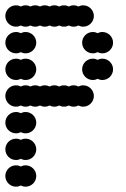

<svg xmlns="http://www.w3.org/2000/svg" viewBox="-20 -700 472 720"><path d="M0 -40C0 -18 18 0 40 0C46.5 0 52.6 -1.6 58 -4.3C63.4 -1.6 69.5 0 76 0C98 0 116 -18 116 -40C116 -62 98 -80 76 -80C69.5 -80 63.4 -78.4 58 -75.7C52.6 -78.4 46.5 -80 40 -80C18 -80 0 -62 0 -40ZM0 -140C0 -118 18 -100 40 -100C46.5 -100 52.6 -101.6 58 -104.3C63.4 -101.6 69.5 -100 76 -100C98 -100 116 -118 116 -140C116 -162 98 -180 76 -180C69.5 -180 63.4 -178.4 58 -175.7C52.6 -178.4 46.5 -180 40 -180C18 -180 0 -162 0 -140ZM0 -240C0 -218 18 -200 40 -200C46.5 -200 52.6 -201.6 58 -204.3C63.4 -201.6 69.5 -200 76 -200C98 -200 116 -218 116 -240C116 -262 98 -280 76 -280C69.5 -280 63.4 -278.4 58 -275.7C52.6 -278.4 46.5 -280 40 -280C18 -280 0 -262 0 -240ZM0 -340C0 -318 18 -300 40 -300C46.5 -300 52.6 -301.6 58 -304.3C63.4 -301.6 69.5 -300 76 -300C82.5 -300 88.6 -301.6 94 -304.3C99.4 -301.6 105.5 -300 112 -300C118.5 -300 124.6 -301.6 130 -304.3C135.4 -301.6 141.5 -300 148 -300C154.5 -300 160.6 -301.6 166 -304.3C171.4 -301.6 177.5 -300 184 -300C190.5 -300 196.6 -301.6 202 -304.3C207.4 -301.6 213.5 -300 220 -300C226.5 -300 232.6 -301.6 238 -304.3C243.4 -301.6 249.5 -300 256 -300C262.5 -300 268.6 -301.6 274 -304.3C279.4 -301.6 285.5 -300 292 -300C314 -300 332 -318 332 -340C332 -362 314 -380 292 -380C285.5 -380 279.4 -378.4 274 -375.7C268.6 -378.4 262.5 -380 256 -380C249.5 -380 243.4 -378.4 238 -375.7C232.6 -378.4 226.5 -380 220 -380C213.5 -380 207.4 -378.4 202 -375.7C196.6 -378.4 190.5 -380 184 -380C177.5 -380 171.4 -378.4 166 -375.7C160.6 -378.4 154.5 -380 148 -380C141.5 -380 135.4 -378.4 130 -375.7C124.6 -378.4 118.5 -380 112 -380C105.5 -380 99.4 -378.4 94 -375.7C88.6 -378.4 82.5 -380 76 -380C69.5 -380 63.4 -378.4 58 -375.7C52.6 -378.4 46.5 -380 40 -380C18 -380 0 -362 0 -340ZM288 -440C288 -418 306 -400 328 -400C334.5 -400 340.6 -401.6 346 -404.3C351.4 -401.6 357.5 -400 364 -400C386 -400 404 -418 404 -440C404 -462 386 -480 364 -480C357.5 -480 351.4 -478.4 346 -475.7C340.6 -478.4 334.5 -480 328 -480C306 -480 288 -462 288 -440ZM0 -440C0 -418 18 -400 40 -400C46.5 -400 52.6 -401.6 58 -404.3C63.4 -401.6 69.5 -400 76 -400C98 -400 116 -418 116 -440C116 -462 98 -480 76 -480C69.5 -480 63.4 -478.4 58 -475.7C52.6 -478.4 46.5 -480 40 -480C18 -480 0 -462 0 -440ZM288 -540C288 -518 306 -500 328 -500C334.5 -500 340.6 -501.6 346 -504.3C351.4 -501.6 357.5 -500 364 -500C386 -500 404 -518 404 -540C404 -562 386 -580 364 -580C357.5 -580 351.4 -578.4 346 -575.7C340.6 -578.4 334.5 -580 328 -580C306 -580 288 -562 288 -540ZM0 -540C0 -518 18 -500 40 -500C46.5 -500 52.6 -501.6 58 -504.3C63.4 -501.6 69.5 -500 76 -500C98 -500 116 -518 116 -540C116 -562 98 -580 76 -580C69.5 -580 63.4 -578.4 58 -575.7C52.6 -578.4 46.5 -580 40 -580C18 -580 0 -562 0 -540ZM0 -640C0 -618 18 -600 40 -600C46.5 -600 52.6 -601.6 58 -604.3C63.4 -601.6 69.5 -600 76 -600C82.5 -600 88.6 -601.6 94 -604.3C99.4 -601.6 105.5 -600 112 -600C118.5 -600 124.6 -601.6 130 -604.3C135.4 -601.6 141.5 -600 148 -600C154.5 -600 160.6 -601.6 166 -604.3C171.4 -601.6 177.5 -600 184 -600C190.5 -600 196.6 -601.6 202 -604.3C207.4 -601.6 213.5 -600 220 -600C226.5 -600 232.6 -601.6 238 -604.3C243.4 -601.6 249.5 -600 256 -600C262.5 -600 268.6 -601.6 274 -604.3C279.4 -601.6 285.5 -600 292 -600C314 -600 332 -618 332 -640C332 -662 314 -680 292 -680C285.5 -680 279.4 -678.4 274 -675.7C268.6 -678.4 262.5 -680 256 -680C249.5 -680 243.4 -678.4 238 -675.7C232.6 -678.4 226.5 -680 220 -680C213.5 -680 207.4 -678.4 202 -675.7C196.6 -678.4 190.5 -680 184 -680C177.5 -680 171.4 -678.4 166 -675.7C160.6 -678.4 154.5 -680 148 -680C141.5 -680 135.4 -678.4 130 -675.7C124.6 -678.4 118.5 -680 112 -680C105.5 -680 99.4 -678.4 94 -675.7C88.6 -678.4 82.5 -680 76 -680C69.5 -680 63.4 -678.4 58 -675.7C52.6 -678.4 46.5 -680 40 -680C18 -680 0 -662 0 -640Z"/></svg>

Font: Dotrice Condensed
Style: Bold
Weight: 700
Width: 2
Monospace: yes
Designer: Paul Flo Williams
Foundry: His Deeds Are Dust
Version: Version 1.001